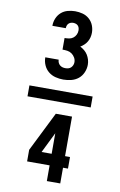

<svg xmlns="http://www.w3.org/2000/svg" viewBox="-108 -914 717 1143"><g transform="rotate(10 250.0 -342.5)"><path d="M251 -442Q227 -442 203.5 -448Q180 -454 161.5 -469Q143 -484 133 -506.5Q123 -529 123 -553Q123 -553 123 -553.5Q123 -554 123 -554H204Q204 -554 204 -553.5Q204 -553 204 -553Q204 -545 207.5 -536.5Q211 -528 218 -522Q225 -516 233.5 -513.5Q242 -511 251 -511Q261 -511 270 -513.5Q279 -516 285.5 -522.5Q292 -529 295.5 -537.5Q299 -546 299 -555Q299 -570 291.5 -583Q284 -596 272 -604.5Q260 -613 245.5 -615Q231 -617 216 -617V-687Q229 -687 242.5 -689Q256 -691 267 -699Q278 -707 284 -719.5Q290 -732 290 -745Q290 -753 288 -760.5Q286 -768 280.5 -774Q275 -780 267 -782.5Q259 -785 251 -785Q244 -785 236.5 -782.5Q229 -780 223.5 -774.5Q218 -769 215.5 -761.5Q213 -754 213 -746Q213 -746 213 -746Q213 -746 213 -746H132Q132 -746 132 -746.5Q132 -747 132 -747Q132 -770 141 -791.5Q150 -813 167 -828Q184 -843 206.5 -849Q229 -855 251 -855Q274 -855 296.5 -849Q319 -843 336.5 -827.5Q354 -812 362.5 -790.5Q371 -769 371 -746Q371 -732 367.5 -718Q364 -704 357 -692Q350 -680 339.5 -670Q329 -660 317 -653Q331 -646 343 -636Q355 -626 363 -613Q371 -600 375.5 -585Q380 -570 380 -554Q380 -530 370 -507Q360 -484 341.5 -469Q323 -454 299 -448Q275 -442 251 -442ZM59 -307V-373H441V-307ZM260 170V75H124V5L243 -234H341V5H371V75H341V170ZM199 5H260V-119Z"/></g></svg>

Font: iosevka_custom_sans_ss08
Style: Bold
Weight: 700
Designer: Belleve Invis
Foundry: Belleve Invis
Version: Version 10.3.0; ttfautohint (v1.8.3)